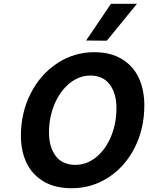

<svg xmlns="http://www.w3.org/2000/svg" viewBox="-20 -991 786 1019"><path d="M91 -270Q91 -393 142.5 -494.5Q194 -596 283.5 -655Q373 -714 480 -714Q567 -714 627 -677.5Q687 -641 716.5 -577.5Q746 -514 746 -432Q746 -309 695.5 -208.5Q645 -108 556.5 -50Q468 8 361 8Q272 8 211.5 -28Q151 -64 121 -126.5Q91 -189 91 -270ZM598 -418Q598 -495 562.5 -542.5Q527 -590 459 -590Q400 -590 349.5 -549Q299 -508 269.5 -438.5Q240 -369 240 -287Q240 -211 275.5 -163.5Q311 -116 380 -116Q440 -116 490 -156.5Q540 -197 569 -266Q598 -335 598 -418ZM437 -776 569 -971H707L547 -775Z"/></svg>

Font: Be Vietnam
Style: Bold Italic
Weight: 700
Italic angle: -9.66701°
Designer: Gabriel Lam
Foundry: TypeRant
Version: Version 3.000